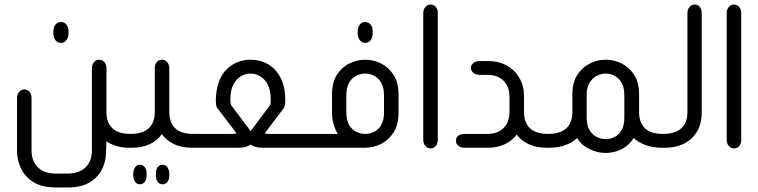

<svg xmlns="http://www.w3.org/2000/svg" viewBox="-20 -651 3340 846"><path d="M249 -462Q233 -462 224 -474.5Q215 -487 215 -506V-510Q215 -530 224 -542Q233 -554 249 -554Q264 -554 273 -542Q282 -530 282 -510V-506Q282 -487 273 -474.5Q264 -462 249 -462ZM562 0H547Q518 0 492 -8Q466 -16 449 -29L447 23Q447 59 430 94Q413 129 376 152Q339 175 278 175H226Q164 175 126.5 151Q89 127 72 90Q55 53 55 16V-219Q55 -236 64.5 -246.5Q74 -257 87 -257Q101 -257 110 -246.5Q119 -236 119 -219V16Q119 28 123 44.5Q127 61 138.5 77Q150 93 172 103.5Q194 114 231 114H272Q309 114 331.5 103.5Q354 93 365.5 77Q377 61 381 44.5Q385 28 385 16V-350Q385 -367 394.5 -377.5Q404 -388 417 -388Q431 -388 440 -377.5Q449 -367 449 -350V-157Q449 -111 475 -86Q501 -61 555 -61H562Z M838 -61V0H826Q780 0 746.5 -16Q713 -32 693 -60Q674 -32 640.5 -16Q607 0 561 0H549V-61H555Q609 -61 635.5 -86Q662 -111 662 -157V-350Q662 -367 671 -377.5Q680 -388 693 -388Q707 -388 716.5 -377.5Q726 -367 726 -350V-157Q726 -111 752 -86Q778 -61 832 -61ZM596 75Q610 75 618 85.5Q626 96 626 115V121Q626 140 618 150.5Q610 161 596 161Q583 161 575.5 150.5Q568 140 567 121V115Q568 96 575.5 85.5Q583 75 596 75ZM696 75Q710 75 717.5 85.5Q725 96 726 115V121Q726 140 718 150.5Q710 161 696 161Q683 161 675 150.5Q667 140 667 121V115Q667 96 675 85.5Q683 75 696 75Z M826 0V-61H971Q987 -61 1000 -61Q1013 -61 1023 -63L938 -174Q934 -179 932.5 -188.5Q931 -198 931 -211Q932 -258 945 -292Q958 -326 980 -347Q1002 -368 1029 -378Q1056 -388 1084 -388Q1113 -388 1140 -378Q1167 -368 1188.5 -347Q1210 -326 1223.5 -292Q1237 -258 1237 -211Q1237 -184 1230 -174L1146 -63Q1155 -61 1168 -61Q1181 -61 1197 -61H1342V0H1144Q1120 0 1107 -3.5Q1094 -7 1084 -14Q1074 -7 1061.5 -3.5Q1049 0 1025 0ZM1170 -188Q1172 -190 1172.5 -197.5Q1173 -205 1173 -211Q1173 -254 1159.5 -279Q1146 -304 1125.5 -315.5Q1105 -327 1084 -327Q1063 -327 1042.5 -315.5Q1022 -304 1008.5 -279Q995 -254 995 -211Q995 -205 996 -197.5Q997 -190 998 -188L1081 -78Q1082 -77 1082.5 -75.5Q1083 -74 1084 -74Q1086 -74 1086.5 -75.5Q1087 -77 1088 -78Z M1589 -462Q1574 -462 1565 -474.5Q1556 -487 1556 -506V-510Q1556 -530 1565 -542Q1574 -554 1589 -554Q1604 -554 1613.5 -542Q1623 -530 1622 -510V-506Q1623 -487 1613.5 -474.5Q1604 -462 1589 -462ZM1330 0V-61H1468Q1458 -78 1450.5 -101.5Q1443 -125 1443 -153V-235Q1443 -288 1464.5 -321.5Q1486 -355 1520 -371.5Q1554 -388 1589 -388Q1625 -388 1658.5 -371.5Q1692 -355 1714 -321.5Q1736 -288 1736 -235V-153Q1736 -101 1714 -67Q1692 -33 1658.5 -16.5Q1625 0 1589 0ZM1589 -61Q1609 -61 1628 -70Q1647 -79 1659.5 -100Q1672 -121 1672 -156V-231Q1672 -266 1659.5 -287Q1647 -308 1628 -317.5Q1609 -327 1589 -327Q1570 -327 1550.5 -317.5Q1531 -308 1518.5 -287Q1506 -266 1506 -231V-156Q1506 -121 1518.5 -100Q1531 -79 1550.5 -70Q1570 -61 1589 -61Z M1845 -593Q1845 -610 1854.5 -620.5Q1864 -631 1877 -631Q1891 -631 1900 -620.5Q1909 -610 1909 -593V-35Q1909 -18 1900 -7.5Q1891 3 1877 3Q1864 3 1854.5 -7.5Q1845 -18 1845 -35Z M2401 -61V0H2390Q2344 0 2310 -15.5Q2276 -31 2257 -58Q2235 -29 2202 -14.5Q2169 0 2131 0H2027Q2010 0 1999.5 -8.5Q1989 -17 1989 -31Q1989 -45 1999.5 -53Q2010 -61 2027 -61H2130Q2157 -61 2178.5 -72Q2200 -83 2212.5 -105Q2225 -127 2225 -158V-223Q2225 -256 2212.5 -277.5Q2200 -299 2178.5 -310Q2157 -321 2130 -321H2094Q2077 -321 2066 -330Q2055 -339 2055 -352Q2055 -365 2066 -373.5Q2077 -382 2094 -382H2131Q2178 -382 2213.5 -362Q2249 -342 2269 -307Q2289 -272 2289 -226V-157Q2289 -111 2315 -86Q2341 -61 2395 -61Z M2908 -61V0H2896Q2856 0 2824 -12Q2792 -24 2772 -43Q2753 -11 2719.5 6Q2686 23 2649 23Q2612 23 2576.5 5.5Q2541 -12 2523 -43Q2504 -24 2472.5 -12Q2441 0 2401 0H2389V-61H2395Q2449 -61 2475.5 -86Q2502 -111 2502 -157V-235Q2502 -288 2524 -321.5Q2546 -355 2579.5 -371.5Q2613 -388 2649 -388Q2685 -388 2718.5 -371.5Q2752 -355 2774 -321.5Q2796 -288 2796 -235V-157Q2796 -111 2821.5 -86Q2847 -61 2902 -61ZM2731 -133V-231Q2731 -266 2718.5 -287Q2706 -308 2687 -317.5Q2668 -327 2649 -327Q2630 -327 2610.5 -317.5Q2591 -308 2578 -287Q2565 -266 2565 -231V-133Q2565 -98 2578 -77Q2591 -56 2610.5 -47Q2630 -38 2649 -38Q2668 -38 2687 -47Q2706 -56 2718.5 -77Q2731 -98 2731 -133Z M2896 0V-61H2902Q2956 -61 2982.5 -86Q3009 -111 3009 -157V-593Q3009 -610 3018.5 -620.5Q3028 -631 3041 -631Q3055 -631 3063.5 -620.5Q3072 -610 3072 -593V-154Q3072 -109 3053 -74.5Q3034 -40 2997.5 -20Q2961 0 2908 0Z M3182 -593Q3182 -610 3191.5 -620.5Q3201 -631 3214 -631Q3228 -631 3237 -620.5Q3246 -610 3246 -593V-35Q3246 -18 3237 -7.5Q3228 3 3214 3Q3201 3 3191.5 -7.5Q3182 -18 3182 -35Z"/></svg>

Font: Beiruti
Style: Regular
Weight: 400
Version: Version 1.00